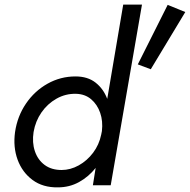

<svg xmlns="http://www.w3.org/2000/svg" viewBox="-20 -800 820 829"><path d="M45 -230Q55 -298 92 -352.5Q129 -407 185 -438.5Q241 -470 306 -470Q359 -470 393 -443Q427 -416 443 -373L512 -780H593L458 0H381L393 -75Q363 -37 321.5 -14Q280 9 230 9Q165 10 120.5 -23Q76 -56 56 -110.5Q36 -165 45 -230ZM704 -779 780 -748 631 -501 575 -522ZM125 -230Q118 -185 130.5 -147.5Q143 -110 172.5 -88Q202 -66 246 -66Q284 -66 320 -86Q356 -106 382 -140.5Q408 -175 417 -219L420 -234Q425 -277 412.5 -313Q400 -349 373.5 -371.5Q347 -394 308 -395Q263 -396 224 -374Q185 -352 159 -314.5Q133 -277 125 -230Z"/></svg>

Font: Jost*
Style: Italic
Weight: 400
Italic angle: -10°
Version: Version 3.7